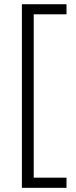

<svg xmlns="http://www.w3.org/2000/svg" viewBox="-20 -734 361 912"><path d="M140.1 109.9H295.9V158.2H84V-713.9H295.9V-666H140.1Z"/></svg>

Font: Nokora Light
Style: Regular
Weight: 300
Designer: Danh Hong
Version: Version 8.000; ttfautohint (v1.8.3)